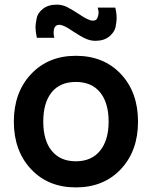

<svg xmlns="http://www.w3.org/2000/svg" viewBox="-20 -797 658 832"><path d="M393.1 -620.1Q372.1 -620.1 350.8 -629.6Q329.6 -639.2 296.4 -661.1Q256.3 -689.5 236.8 -689.5Q212.4 -689.5 212.4 -654.8Q212.4 -644.5 215.3 -633.3H139.6Q133.8 -661.6 133.8 -679.7Q133.8 -690.9 138.7 -716.8Q142.1 -739.3 165.5 -758.3Q188.5 -776.9 226.1 -776.9Q248 -776.9 268.1 -767.6Q288.1 -758.3 322.3 -735.8Q363.3 -707.5 382.3 -707.5Q397.9 -707.5 402.3 -719.7Q407.2 -732.9 407.2 -741.2Q407.2 -751 403.3 -764.2H479.5Q485.4 -740.2 485.4 -717.8Q485.4 -704.6 481 -681.2Q476.6 -658.2 454.1 -639.2Q430.7 -620.1 393.1 -620.1ZM308.6 15.1Q188.5 15.1 114.3 -64.2Q40 -143.6 40 -270Q40 -396.5 114.5 -475.8Q189 -555.2 308.6 -555.2Q429.7 -555.2 503.9 -476.1Q578.1 -397 578.1 -270Q578.1 -143.1 503.7 -64Q429.2 15.1 308.6 15.1ZM308.6 -98.1Q376.5 -98.1 413.6 -143.8Q450.7 -189.5 450.7 -270Q450.7 -351.6 413.8 -396.7Q377 -441.9 308.6 -441.9Q240.2 -441.9 203.9 -397Q167.5 -352.1 167.5 -270Q167.5 -188.5 204.3 -143.3Q241.2 -98.1 308.6 -98.1Z"/></svg>

Font: Vela Sans Bd
Style: Bold
Weight: 700
Designer: Principal design: Mikhail Sharanda - project Manrope.
Design modification: Ravid Balaliev
Foundry: Mikhail Sharanda
Version: Version 1.001